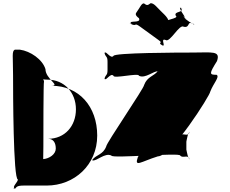

<svg xmlns="http://www.w3.org/2000/svg" viewBox="-20 -1151 1427 1191"><path d="M829 -1078C821 -1067 815 -1058 842 -1038C858 -1004 778 -1027 792 -1006C819 -986 765 -1022 792 -1002C832 -984 809 -1015 850 -985C877 -965 936 -923 963 -903C999 -877 954 -896 983 -870C1008 -848 959 -890 986 -870C1013 -858 971 -916 1007 -903C1034 -883 1093 -1005 1120 -985C1161 -976 1139 -1026 1177 -1002C1206 -985 1150 -1026 1177 -1006C1191 -988 1112 -1044 1128 -1038C1155 -1018 1095 -1066 1122 -1046C1138 -1040 1076 -1109 1105 -1102C1132 -1082 1075 -1122 1102 -1102C1126 -1070 1057 -1084 1070 -1054C1097 -1034 980 -1028 1007 -1008C1025 -982 955 -1002 984 -976C1009 -954 960 -996 987 -976C1014 -964 1000 -982 1018 -1008C1045 -1028 982 -1075 974 -1086C952 -1107 935 -1132 914 -1131C896 -1117 891 -1116 873 -1130C857 -1131 848 -1103 829 -1078ZM1174 -825C1092 -825 684 -824 684 -804C666 -784 640 -835 630 -824C630 -804 628 -842 628 -822C637 -792 647 -805 647 -767V-718C647 -680 637 -693 628 -663C628 -643 630 -681 630 -661C640 -650 666 -701 684 -681C684 -661 842 -701 842 -681C882 -661 935 -714 961 -708C961 -688 960 -731 960 -711C934 -677 894 -677 874 -624C874 -604 639 -263 639 -243C619 -190 578 -193 552 -159C552 -139 554 -176 554 -156C580 -150 631 -206 671 -186C671 -166 1098 -206 1098 -186C1116 -166 1144 -195 1154 -166C1154 -146 1156 -188 1156 -168C1147 -158 1136 -225 1136 -223V-272C1136 -272 1147 -338 1156 -328C1156 -308 1154 -349 1154 -329C1144 -300 1116 -330 1098 -310C1098 -290 917 -330 917 -310C877 -290 825 -276 841 -262C883 -262 885 -256 835 -176C812 -110 853 -148 959 -181C1045 -181 1284 -562 1284 -582C1304 -635 1344 -673 1324 -687C1278 -687 1276 -692 1326 -772C1349 -838 1296 -825 1174 -825ZM61 -684C61 -584 62 -38 91 -38C91 -20 52 8 72 18C72 18 44 20 73 20C83 11 81 0 128 0H270C440 0 583 -127 583 -310C583 -490 470 -619 300 -619C357 -619 262 -662 262 -722C244 -782 169 -834 103 -843H72C52 -833 61 -802 61 -684ZM249 -240C249 -299 249 -646 253 -646C253 -650 247 -661 248 -664C248 -664 242 -662 246 -662C251 -657 262 -657 274 -657C379 -657 451 -577 451 -473C451 -369 382 -290 278 -290C313 -290 326 -263 326 -229C326 -194 286 -167 248 -164V-161C247 -164 249 -175 249 -240Z"/></svg>

Font: Hussar Przerywany
Style: Regular
Weight: 400
Foundry: Cannot Into Space Fonts
Version: Version 0.982